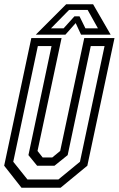

<svg xmlns="http://www.w3.org/2000/svg" viewBox="-22 -878 556 898"><path d="M78.5 0 -2.5 -103 124.5 -700H266L153.5 -172L177.5 -141.5H222.5L259.5 -172L372 -700H513.5L386.5 -103L261.5 0ZM106.5 -38.5H251L352 -121.5L467 -662.5H402.5L294.5 -152.5L233 -103H151.5L111 -152.5L219 -662.5H155L40 -121.5ZM287.5 -858H413.5L495.5 -716H357L332 -770L284 -716H145.5ZM301 -831.5 216.5 -745.5H275.5L326 -801.5H350L377.5 -745.5H436L388 -831.5Z"/></svg>

Font: Tourney Condensed Regular
Style: Italic
Weight: 400
Width: 3
Italic angle: -12°
Designer: Tyler Finck
Foundry: Etcetera Type Co
Version: Version 1.010; ttfautohint (v1.8.3)